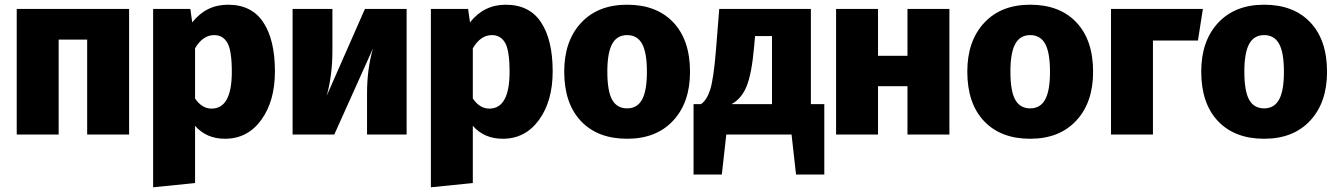

<svg xmlns="http://www.w3.org/2000/svg" viewBox="-20 -571 5678 815"><path d="M350 0V-403H229V0H51V-533H528V0Z M948 -551Q1048 -551 1097.5 -476.5Q1147 -402 1147 -268Q1147 -142 1089 -62Q1031 18 935 18Q856 18 808 -37V206L630 224V-533H788L796 -476Q855 -551 948 -551ZM878 -110Q964 -110 964 -266Q964 -357 945 -389.5Q926 -422 889 -422Q841 -422 808 -366V-153Q837 -110 878 -110Z M1706 -533V0H1538V-175Q1538 -277 1563 -365L1399 0H1222V-533H1391V-355Q1391 -252 1367 -165L1529 -533Z M2127 -551Q2227 -551 2276.5 -476.5Q2326 -402 2326 -268Q2326 -142 2268 -62Q2210 18 2114 18Q2035 18 1987 -37V206L1809 224V-533H1967L1975 -476Q2034 -551 2127 -551ZM2057 -110Q2143 -110 2143 -266Q2143 -357 2124 -389.5Q2105 -422 2068 -422Q2020 -422 1987 -366V-153Q2016 -110 2057 -110Z M2642 -551Q2767 -551 2838 -476Q2909 -401 2909 -266Q2909 -136 2837.5 -59Q2766 18 2642 18Q2517 18 2446 -57Q2375 -132 2375 -267Q2375 -397 2446.5 -474Q2518 -551 2642 -551ZM2558 -267Q2558 -184 2578.5 -147.5Q2599 -111 2642 -111Q2685 -111 2705.5 -148.5Q2726 -186 2726 -266Q2726 -348 2705.5 -385Q2685 -422 2642 -422Q2599 -422 2578.5 -384.5Q2558 -347 2558 -267Z M3422 -129H3479V170H3359L3340 0H3063L3044 170H2924V-129H2956Q2981 -147 2995 -191.5Q3009 -236 3019 -357L3033 -533H3422ZM3257 -129V-418H3185L3181 -372Q3171 -259 3149.5 -205.5Q3128 -152 3085 -129Z M3832 0V-205H3707V0H3529V-533H3707V-334H3832V-533H4010V0Z M4353 -551Q4478 -551 4549 -476Q4620 -401 4620 -266Q4620 -136 4548.5 -59Q4477 18 4353 18Q4228 18 4157 -57Q4086 -132 4086 -267Q4086 -397 4157.5 -474Q4229 -551 4353 -551ZM4269 -267Q4269 -184 4289.5 -147.5Q4310 -111 4353 -111Q4396 -111 4416.5 -148.5Q4437 -186 4437 -266Q4437 -348 4416.5 -385Q4396 -422 4353 -422Q4310 -422 4289.5 -384.5Q4269 -347 4269 -267Z M4874 0H4696V-533H5086L5065 -399H4874Z M5346 -551Q5471 -551 5542 -476Q5613 -401 5613 -266Q5613 -136 5541.5 -59Q5470 18 5346 18Q5221 18 5150 -57Q5079 -132 5079 -267Q5079 -397 5150.5 -474Q5222 -551 5346 -551ZM5262 -267Q5262 -184 5282.5 -147.5Q5303 -111 5346 -111Q5389 -111 5409.5 -148.5Q5430 -186 5430 -266Q5430 -348 5409.5 -385Q5389 -422 5346 -422Q5303 -422 5282.5 -384.5Q5262 -347 5262 -267Z"/></svg>

Font: FiraGO ExtraBold
Style: Regular
Weight: 800
Designer: bBox Type
Foundry: bBox Type GmbH
Version: Version 1.001;PS 001.001;hotconv 1.0.88;makeotf.lib2.5.64775